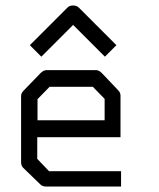

<svg xmlns="http://www.w3.org/2000/svg" viewBox="-20 -732 580 701"><path d="M116 -231V-152L159 -107H422V-51H147Q135 -51 127 -59L65 -119Q57 -127 57 -140V-382Q57 -392 67 -402L128 -465Q139 -476 150 -476H331Q341 -476 352 -465L411 -403Q420 -394 420 -383V-231ZM117 -293H362V-371L319 -415H161L117 -370ZM110 -546 89 -567 226 -704Q234 -712 246 -712Q260 -712 268 -704L405 -567L384 -546L363 -525L247 -641L131 -525Z"/></svg>

Font: 3270 Nerd Font
Style: Regular
Weight: 400
Monospace: yes
Version: Version 3.0.1;Nerd Fonts 3.3.0